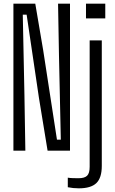

<svg xmlns="http://www.w3.org/2000/svg" viewBox="-20 -820 628 1045"><path d="M53 0V-800H172L215 -547L290 -60H311L301 -519L296 -800H361V0H239L192 -287L125 -740H104L113 -302L118 0ZM448 -720V-800H553V-720ZM349 199V147Q360 149 376.5 149.5Q393 150 408 150Q440 150 454 136.5Q468 123 468 88V-600H534V83Q534 148 504.5 176.5Q475 205 409 205Q378 205 349 199Z"/></svg>

Font: Big Shoulders Display
Style: Regular
Weight: 400
Designer: Patric King
Foundry: XO Type Co
Version: Version 1.000; ttfautohint (v1.8.2)